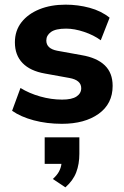

<svg xmlns="http://www.w3.org/2000/svg" viewBox="-20 -521 532 825"><path d="M246 11Q181 11 125 -4Q69 -19 32 -45L68 -143Q105 -120 152.5 -106.5Q200 -93 247 -93Q289 -93 309 -106.5Q329 -120 329 -142Q329 -177 278 -186L173 -205Q110 -216 77 -250Q44 -284 44 -339Q44 -389 72 -425Q100 -461 149 -481Q198 -501 262 -501Q315 -501 365 -487.5Q415 -474 451 -445L413 -348Q383 -370 341.5 -384Q300 -398 264 -398Q219 -398 199 -383.5Q179 -369 179 -347Q179 -312 226 -303L331 -284Q396 -273 430 -240.5Q464 -208 464 -152Q464 -75 404 -32Q344 11 246 11ZM261 284 207 248Q225 232 233.5 216Q242 200 244 183H172V69H321V140Q321 184 307.5 219.5Q294 255 261 284Z"/></svg>

Font: Nunito Sans ExtraBold
Style: Regular
Weight: 800
Designer: Vernon Adams
Foundry: Vernon Adams
Version: Version 3.101; ttfautohint (v1.8.4.7-5d5b);gftools[0.9.27]